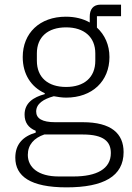

<svg xmlns="http://www.w3.org/2000/svg" viewBox="-20 -596 569 828"><path d="M513 60C513 -20 460 -69 337 -69H218C162 -69 136 -85 136 -115C136 -149 168 -169 212 -181C229 -178 247 -175 265 -175C378 -175 452 -246 452 -350C452 -402 432 -446 398 -477V-526H502V-576H414C381 -576 367 -555 367 -524V-499C339 -515 304 -524 264 -524C151 -524 78 -453 78 -350C78 -276 114 -221 173 -194V-190C124 -177 86 -152 86 -102C86 -68 102 -45 134 -32V-24C79 -8 46 26 46 84C46 164 111 212 267 212C427 212 513 164 513 60ZM458 64C458 133 396 165 297 165H233C144 165 100 125 100 72C100 28 127 -1 171 -16H337C428 -16 458 15 458 64ZM265 -221C187 -221 139 -262 139 -334V-366C139 -436 186 -478 265 -478C343 -478 391 -436 391 -366V-334C391 -262 343 -221 265 -221Z"/></svg>

Font: IBM Plex Arabic Light
Style: Regular
Weight: 300
Designer: Mike Abbink, Paul van der Laan, Pieter van Rosmalen, Wael Morcos, Khajak Apelian
Foundry: Bold Monday
Version: Version 1.0